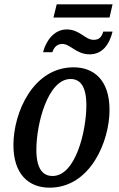

<svg xmlns="http://www.w3.org/2000/svg" viewBox="-20 -857 551 887"><path d="M227 -776H486L500 -837H242ZM394 -606C453 -606 485 -651 500 -711H457C449 -685 438 -673 412 -673C373 -673 349 -721 288 -721C230 -721 192 -668 179 -616H222C228 -635 241 -654 268 -654C305 -654 332 -606 394 -606ZM209 10C398 10 486 -205 486 -349C486 -489 412 -546 320 -546C133 -546 42 -337 42 -187C42 -55 110 10 209 10ZM223 -44C177 -44 148 -78 148 -166C148 -285 201 -492 306 -492C351 -492 379 -458 379 -370C379 -254 330 -44 223 -44Z"/></svg>

Font: Noto Serif Condensed Medium
Style: Italic
Weight: 500
Width: 3
Italic angle: -12°
Designer: Monotype Design Team
Foundry: Monotype Imaging Inc.
Version: Version 2.013